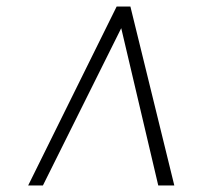

<svg xmlns="http://www.w3.org/2000/svg" viewBox="-20 -768 631 586"><path d="M66 -202 336 -748H378L512 -202H463L350 -682L111 -202Z"/></svg>

Font: Merriweather 144pt
Style: Bold Italic
Weight: 700
Italic angle: -7.8°
Version: Version 2.101